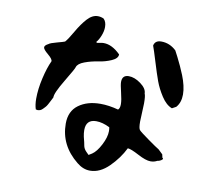

<svg xmlns="http://www.w3.org/2000/svg" viewBox="-87 -928 1175 1033"><g transform="rotate(10 500.0 -411.0)"><path d="M130 -630Q138 -637 174 -646.5Q210 -656 216 -659Q230 -674 256 -719.5Q282 -765 309 -794.5Q336 -824 366 -824Q382 -824 398 -817Q414 -802 414 -773Q414 -750 404 -725Q394 -700 382 -687Q382 -682 388 -682Q390 -682 401 -684.5Q412 -687 422 -687Q468 -687 514 -641Q514 -619 481 -604.5Q448 -590 410 -584.5Q372 -579 337 -566Q302 -553 296 -533Q296 -527 250 -450.5Q204 -374 206 -352Q206 -351 200 -340Q194 -329 192 -324.5Q190 -320 184 -309.5Q178 -299 173 -294Q168 -289 162 -282.5Q156 -276 149 -273Q142 -270 134 -270Q132 -270 124 -272Q116 -296 116 -330Q116 -382 130 -442.5Q144 -503 162 -541Q164 -553 137 -575.5Q110 -598 110 -609Q110 -620 130 -630ZM296 -225Q296 -293 343 -327.5Q390 -362 462 -362Q508 -362 560 -348Q570 -356 570 -379Q570 -401 560 -441.5Q550 -482 550 -497Q550 -535 586 -535Q618 -535 652 -510Q686 -485 686 -458Q692 -446 692 -405Q692 -389 690 -354.5Q688 -320 688 -305Q688 -267 696 -259Q704 -250 751 -216.5Q798 -183 812 -175L836 -152L840 -134Q844 -133 844 -129Q844 -125 835 -119.5Q826 -114 816 -113Q800 -104 780 -104Q754 -104 710 -127.5Q666 -151 648 -152Q620 -95 571 -46.5Q522 2 468 2Q430 2 396 -26Q296 -106 296 -225ZM400 -208Q400 -191 404 -172Q408 -158 411 -144Q414 -130 415 -124Q416 -118 420 -110Q424 -102 432 -94L446 -80L464 -91Q488 -107 510 -149.5Q532 -192 532 -225Q532 -237 530 -246Q490 -266 456 -266Q400 -266 400 -208ZM686 -720Q692 -749 726 -749Q772 -749 808 -715Q812 -709 825 -682.5Q838 -656 847 -637Q856 -618 867 -590.5Q878 -563 884 -537Q890 -511 890 -488Q890 -444 866 -417L844 -405Q812 -417 786 -457Q760 -497 746 -535.5Q732 -574 713 -636.5Q694 -699 686 -720Z"/></g></svg>

Font: NaniFont Regular
Style: Regular
Weight: 400
Designer: Nanigashitei
Version: Version 1.036